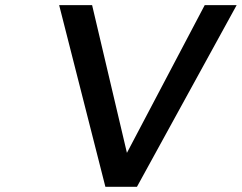

<svg xmlns="http://www.w3.org/2000/svg" viewBox="-20 -720 932 740"><path d="M208 -700.2H335L469.2 -130.9L769 -700.2H892.1L507.8 0H386.2Z"/></svg>

Font: Trueno
Style: Italic
Weight: 400
Designer: Julieta Ulanovsky
Foundry: Julieta Ulanovsky
Version: Version 3.001b | FøM Fix